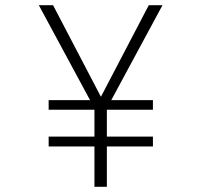

<svg xmlns="http://www.w3.org/2000/svg" viewBox="-20 -722 780 742"><path d="M345 -156H168V-194H345V-298H168V-335H328L130 -702H185L370 -348L555 -702H608L410 -335H571V-298H393V-194H571V-156H393V0H345Z"/></svg>

Font: Freesentation 2 ExtraLight
Style: Regular
Weight: 260
Designer: glyphs from Roboto by Christian Robertson / Hangul glyphs from Noto Sans CJK(Source Han Sans) by Jang Soo-young and Kang
Foundry: PT&
Version: Version 2.001